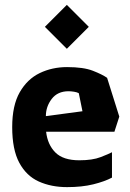

<svg xmlns="http://www.w3.org/2000/svg" viewBox="-20 -757 531 787"><path d="M255 10Q190 10 139 -13Q88 -36 59 -90Q30 -144 30 -236Q30 -325 61 -379Q92 -433 143 -457.5Q194 -482 255 -482Q322 -482 360.5 -467Q399 -452 419 -438L469 -279L449 -217H169Q175 -164 207 -132Q239 -100 305 -100Q359 -100 392.5 -113Q426 -126 439 -133V-29Q409 -13 362.5 -1.5Q316 10 255 10ZM168 -281 318 -301 303 -375Q296 -379 283.5 -381Q271 -383 261 -383Q216 -383 192 -351.5Q168 -320 168 -281ZM254 -557 164 -647 254 -737 344 -647Z"/></svg>

Font: Rowdies Light
Style: Regular
Weight: 300
Designer: Jaikishan Patel
Version: Version 1.000; ttfautohint (v1.8.3)